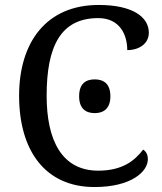

<svg xmlns="http://www.w3.org/2000/svg" viewBox="-20 -744 654 774"><path d="M361 10C509 10 576 -52 576 -102C576 -122 568 -134 557 -141C523 -96 473 -56 376 -56C229 -56 168 -179 168 -358C168 -558 225 -671 376 -671C463 -671 493 -604 493 -542C542 -542 580 -569 580 -612C580 -676 514 -724 378 -724C167 -724 57 -574 57 -358C57 -137 162 10 361 10ZM362 -288C396 -288 425 -305 425 -356C425 -408 396 -424 362 -424C327 -424 299 -408 299 -356C299 -305 327 -288 362 -288Z"/></svg>

Font: Noto Serif
Style: Regular
Weight: 400
Designer: Monotype Design Team
Foundry: Monotype Imaging Inc.
Version: Version 2.015